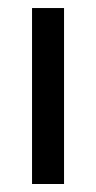

<svg xmlns="http://www.w3.org/2000/svg" viewBox="-20 -460 239 480"><path d="M60.1 -439.9H140.1V0H60.1Z"/></svg>

Font: Pfennig
Style: Medium
Weight: 500
Version: Version 20120410 ; ttfautohint (v0.8)